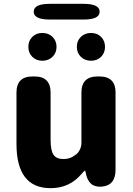

<svg xmlns="http://www.w3.org/2000/svg" viewBox="-20 -968 694 1002"><path d="M244 14Q66 14 66 -217V-485Q66 -569 150 -569H160Q244 -569 244 -485V-239Q244 -182 259.5 -160Q275 -138 310 -138Q340 -138 361 -151Q382 -164 389 -174Q405 -196 405 -223V-485Q405 -569 489 -569H499Q583 -569 583 -485V-82Q583 0 511 6Q440 12 427 -69Q425 -78 423 -78Q421 -78 407 -62Q344 14 244 14ZM201 -651Q169 -651 148.5 -671.5Q128 -692 128 -723.5Q128 -755 148.5 -775.5Q169 -796 201 -796Q233 -796 254 -775.5Q275 -755 275 -723.5Q275 -692 254 -671.5Q233 -651 201 -651ZM455 -651Q423 -651 402 -671.5Q381 -692 381 -723.5Q381 -755 402 -775.5Q423 -796 455 -796Q487 -796 507.5 -775.5Q528 -755 528 -723.5Q528 -692 507.5 -671.5Q487 -651 455 -651ZM240 -866Q156 -866 156 -907Q156 -948 240 -948H416Q500 -948 500 -907Q500 -866 416 -866Z"/></svg>

Font: Resource Han Rounded TW Heavy
Style: Regular
Weight: 900
Designer: Cyano Hao (round all glyphs); Ryoko NISHIZUKA 西塚涼子 (kana, bopomofo & ideographs); Paul D. Hunt (Latin, Greek & Cyrillic)
Foundry: Cyano Hao
Version: 0.990